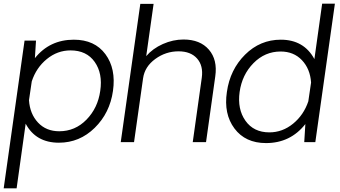

<svg xmlns="http://www.w3.org/2000/svg" viewBox="-55 -770 1840 1040"><path d="M345 -555Q458 -555 516 -476.5Q574 -398 557 -278Q540 -158 458 -77.5Q376 3 264 3Q139 3 84 -100L35 250H-35L78 -550H140L134 -455Q214 -555 345 -555ZM266 -59Q352 -59 413.5 -122Q475 -185 488 -278Q502 -372 458 -434.5Q414 -497 327 -497Q256 -497 198.5 -450Q141 -403 117 -329L102 -227Q107 -153 151 -106Q195 -59 266 -59Z M939 -556Q1029 -556 1076.5 -501Q1124 -446 1111 -356L1061 0H989L1038 -349Q1047 -414 1012.5 -453Q978 -492 912 -492Q843 -492 786 -450.5Q729 -409 720 -346L671 0H599L705 -749H777L737 -466Q772 -507 827 -531.5Q882 -556 939 -556Z M1759 -750 1653 0H1593L1599 -98Q1518 5 1386 5Q1274 5 1215 -74Q1156 -153 1174 -272Q1191 -393 1272.5 -474Q1354 -555 1466 -555Q1591 -555 1648 -450L1690 -750ZM1404 -53Q1475 -53 1532.5 -100Q1590 -147 1615 -221L1630 -323Q1625 -397 1580.5 -444Q1536 -491 1465 -491Q1380 -491 1318 -428Q1256 -365 1243 -272Q1230 -179 1274.5 -116Q1319 -53 1404 -53Z"/></svg>

Font: Oakes Grotesk Light
Style: Italic
Weight: 300
Italic angle: -8°
Designer: Samuel Oakes
Foundry: Samuel Oakes
Version: Version 1.000;PS 001.000;hotconv 1.0.88;makeotf.lib2.5.64775